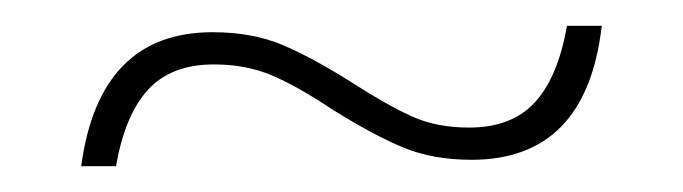

<svg xmlns="http://www.w3.org/2000/svg" viewBox="-20 -413 530 149"><path d="M346 -289Q316 -289 293 -298.5Q270 -308 238 -328Q211 -346 191 -354.5Q171 -363 146 -363Q113 -363 95 -343.5Q77 -324 70 -284H43Q57 -388 145 -388Q176 -388 199.5 -378Q223 -368 253 -349Q281 -331 300 -322.5Q319 -314 344 -314Q377 -314 395 -333.5Q413 -353 420 -393H447Q435 -289 346 -289Z"/></svg>

Font: Work Sans ExtraLight
Style: Regular
Weight: 280
Designer: Wei Huang
Foundry: Wei Huang
Version: Version 1.500